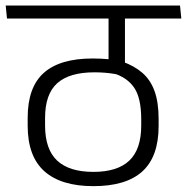

<svg xmlns="http://www.w3.org/2000/svg" viewBox="-35 -650 656 673"><path d="M288 -585H501L496.5 -630.5H283.5ZM402.5 -600.5H346V-481H402.5ZM-15 -630.5 -10.5 -585H600.5L596 -630.5ZM345.5 -603V-404L403 -401V-603ZM394 -434 359 -394.5Q410.5 -379 435.2 -342.8Q460 -306.5 460 -232V-210Q460 -126.5 418.2 -87Q376.5 -47.5 292.5 -47.5Q207.5 -47.5 165.2 -87.2Q123 -127 123 -210V-236.5Q123 -320 165.5 -358.2Q208 -396.5 296 -396.5Q314 -396.5 331 -395.2Q348 -394 365.8 -391Q383.5 -388 402.5 -383V-433.5Q372 -440 344.8 -442.5Q317.5 -445 289.5 -445Q175.5 -445 118.8 -394.8Q62 -344.5 62 -237V-209.5Q62 -102 120.5 -49.8Q179 2.5 292.5 2.5Q407 2.5 464 -49.2Q521 -101 521 -208.5V-233Q521 -291 506.8 -330.5Q492.5 -370 464.2 -394.5Q436 -419 394 -434Z"/></svg>

Font: Anek Devanagari Light
Style: Regular
Weight: 300
Designer: Kailash Malviya (Devanagari) & Yesha Goshar (Latin)
Foundry: Ek Type
Version: Version 1.003